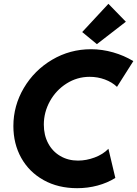

<svg xmlns="http://www.w3.org/2000/svg" viewBox="-20 -988 726 1016"><path d="M50.8 -320.8Q50.8 -428.7 106.2 -522.5Q161.6 -616.2 255.9 -671.9Q350.1 -727.5 461.4 -727.5Q520.5 -727.5 578.6 -710.9Q636.7 -694.3 685.5 -664.6L599.1 -528.3Q573.2 -553.2 534.9 -567.4Q496.6 -581.5 454.6 -581.5Q388.2 -581.5 332.3 -546.1Q276.4 -510.7 244.1 -452.4Q211.9 -394 211.9 -328.6Q211.9 -272.9 234.9 -229.7Q257.8 -186.5 299.1 -162.4Q340.3 -138.2 392.6 -138.2Q437 -138.2 481.2 -154.8Q525.4 -171.4 553.7 -200.7L590.3 -46.4Q547.9 -20 496.1 -6.1Q444.3 7.8 388.2 7.8Q287.6 7.8 210.9 -34.9Q134.3 -77.6 92.5 -152.3Q50.8 -227.1 50.8 -320.8ZM415 -818.4 553.7 -967.8 646 -873 492.7 -754.4Z"/></svg>

Font: Reddit Sans Fudge ExBold Italic
Style: Regular
Weight: 800
Italic angle: -11.25°
Designer: Stephen Hutchings
Version: Version 1.013